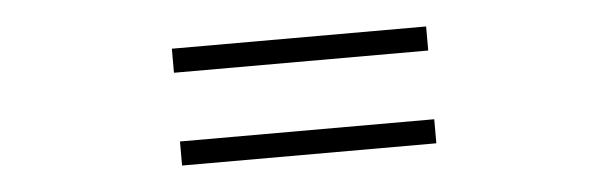

<svg xmlns="http://www.w3.org/2000/svg" viewBox="-29 -547 1057 334"><g transform="rotate(-5 500.0 -380.0)"><path d="M278 -482V-440H722V-482ZM278 -320V-278H722V-320Z"/></g></svg>

Font: Noto Sans TC
Style: Bold
Weight: 700
Designer: Ryoko NISHIZUKA 西塚涼子 (kana, bopomofo & ideographs); Paul D. Hunt (Latin, Greek & Cyrillic); Sandoll Communications 산돌커뮤니
Foundry: Adobe
Version: Version 2.004;hotconv 1.0.118;makeotfexe 2.5.65603